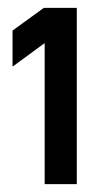

<svg xmlns="http://www.w3.org/2000/svg" viewBox="-20 -758 256 490"><path d="M92 -738H176V-288H94V-648L12 -588V-680Z"/></svg>

Font: Khand ExtraBold
Style: Regular
Weight: 800
Designer: Sanchit Sawaria and Jyotish Sonowal (Devanagari), Satya Rajpurohit (Latin)
Foundry: Indian Type Foundry
Version: Version 2.000;PS 1.0;hotconv 1.0.79;makeotf.lib2.5.61930